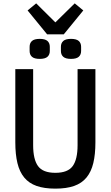

<svg xmlns="http://www.w3.org/2000/svg" viewBox="-20 -1109 659 1141"><path d="M177 -698V-246Q177 -162 206 -122Q235 -82 309 -82Q383 -82 412 -122Q441 -162 441 -246V-698H547V-263Q547 -192 534.5 -140Q522 -88 494 -54Q466 -20 420.5 -4Q375 12 309 12Q243 12 197.5 -4Q152 -20 124 -54Q96 -88 83.5 -140Q71 -192 71 -263V-698ZM260 -905 144 -1047 195 -1089 309 -976 424 -1089 475 -1047 359 -905ZM216 -759Q184 -759 170 -771.5Q156 -784 156 -806V-831Q156 -853 170 -865.5Q184 -878 216 -878Q248 -878 262 -865.5Q276 -853 276 -831V-806Q276 -784 262 -771.5Q248 -759 216 -759ZM402 -759Q370 -759 356 -771.5Q342 -784 342 -806V-831Q342 -853 356 -865.5Q370 -878 402 -878Q434 -878 448 -865.5Q462 -853 462 -831V-806Q462 -784 448 -771.5Q434 -759 402 -759Z"/></svg>

Font: IBM Plex Sans Condensed Medium
Style: Regular
Weight: 500
Width: 3
Designer: Mike Abbink, Paul van der Laan, Pieter van Rosmalen
Foundry: Bold Monday
Version: Version 1.3